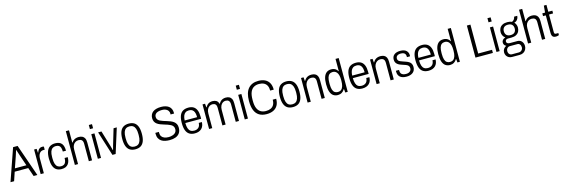

<svg xmlns="http://www.w3.org/2000/svg" viewBox="59 -2255 11650 3970"><g transform="rotate(-15 5884.0 -270.0)"><path d="M6 0 245 -686H342L581 0H501L436 -187H146L83 0ZM168 -253H414L336 -481Q333 -491 328 -506Q323 -521 317 -539Q311 -557 305 -576Q299 -595 294 -610H288Q283 -593 275.5 -569Q268 -545 260.5 -522Q253 -499 247 -481Z M652 0V-526H706L712 -443H718Q727 -470 740.5 -491Q754 -512 775.5 -525Q797 -538 827 -538Q838 -538 848 -536.5Q858 -535 863 -532V-466H834Q806 -466 785 -454.5Q764 -443 749.5 -422.5Q735 -402 727.5 -373.5Q720 -345 720 -310V0Z M1099 12Q1033 12 988.5 -17.5Q944 -47 921.5 -108.5Q899 -170 899 -263Q899 -358 922 -419Q945 -480 990.5 -509Q1036 -538 1103 -538Q1153 -538 1187.5 -524Q1222 -510 1243 -483.5Q1264 -457 1273.5 -418.5Q1283 -380 1283 -332H1215Q1215 -383 1204 -415.5Q1193 -448 1168 -463.5Q1143 -479 1101 -479Q1063 -479 1033.5 -460Q1004 -441 987.5 -397Q971 -353 971 -276V-249Q971 -178 986 -133Q1001 -88 1030.5 -67.5Q1060 -47 1101 -47Q1144 -47 1169 -64Q1194 -81 1205 -114.5Q1216 -148 1216 -194H1283Q1283 -154 1274 -116.5Q1265 -79 1243.5 -50Q1222 -21 1187 -4.5Q1152 12 1099 12Z M1384 0V-723H1452V-460H1459Q1477 -489 1499.5 -505.5Q1522 -522 1549.5 -530Q1577 -538 1608 -538Q1651 -538 1683.5 -523Q1716 -508 1734 -473.5Q1752 -439 1752 -380V0H1683V-371Q1683 -401 1676.5 -421Q1670 -441 1657.5 -453Q1645 -465 1626.5 -470.5Q1608 -476 1585 -476Q1551 -476 1520.5 -458Q1490 -440 1471 -403.5Q1452 -367 1452 -311V0Z M1876 -635V-723H1944V-635ZM1876 0V-526H1944V0Z M2188 0 2022 -526H2094L2182 -234Q2188 -218 2194.5 -193Q2201 -168 2208.5 -141.5Q2216 -115 2221 -94H2226Q2232 -111 2238.5 -137Q2245 -163 2252.5 -189Q2260 -215 2266 -234L2353 -526H2422L2257 0Z M2679 12Q2611 12 2564 -16.5Q2517 -45 2493 -106Q2469 -167 2469 -263Q2469 -360 2493 -420.5Q2517 -481 2564 -509.5Q2611 -538 2679 -538Q2748 -538 2794.5 -509.5Q2841 -481 2865 -420.5Q2889 -360 2889 -263Q2889 -167 2865 -106Q2841 -45 2794.5 -16.5Q2748 12 2679 12ZM2679 -47Q2725 -47 2755.5 -68Q2786 -89 2802 -134Q2818 -179 2818 -250V-276Q2818 -348 2802 -392.5Q2786 -437 2755.5 -458Q2725 -479 2679 -479Q2633 -479 2602.5 -458Q2572 -437 2556.5 -392.5Q2541 -348 2541 -276V-250Q2541 -179 2556.5 -134Q2572 -89 2602.5 -68Q2633 -47 2679 -47Z M3413 12Q3362 12 3316.5 2Q3271 -8 3236.5 -31Q3202 -54 3182 -93Q3162 -132 3162 -191Q3162 -197 3162.5 -201Q3163 -205 3163 -210H3239Q3239 -206 3238.5 -200Q3238 -194 3238 -188Q3238 -143 3259 -113Q3280 -83 3318.5 -68.5Q3357 -54 3409 -54Q3429 -54 3452.5 -57.5Q3476 -61 3499 -69.5Q3522 -78 3540.5 -92Q3559 -106 3570 -127.5Q3581 -149 3581 -180Q3581 -216 3564 -240Q3547 -264 3518.5 -279.5Q3490 -295 3454 -307Q3418 -319 3379.5 -330.5Q3341 -342 3305 -356Q3269 -370 3240 -390.5Q3211 -411 3194 -442.5Q3177 -474 3177 -519Q3177 -561 3192.5 -594.5Q3208 -628 3238 -651Q3268 -674 3312 -686Q3356 -698 3414 -698Q3463 -698 3504.5 -687Q3546 -676 3576.5 -653.5Q3607 -631 3624 -595Q3641 -559 3641 -509V-496H3566V-514Q3566 -551 3547.5 -577Q3529 -603 3496 -617.5Q3463 -632 3418 -632Q3364 -632 3327.5 -619.5Q3291 -607 3272.5 -583.5Q3254 -560 3254 -526Q3254 -493 3271 -470.5Q3288 -448 3317 -433Q3346 -418 3382 -406.5Q3418 -395 3456.5 -383.5Q3495 -372 3531 -357.5Q3567 -343 3596 -321.5Q3625 -300 3642 -268Q3659 -236 3659 -190Q3659 -119 3627.5 -74Q3596 -29 3540.5 -8.5Q3485 12 3413 12Z M3951 12Q3882 12 3835.5 -17Q3789 -46 3766 -107Q3743 -168 3743 -263Q3743 -360 3766.5 -420.5Q3790 -481 3837.5 -509.5Q3885 -538 3956 -538Q4021 -538 4064.5 -511.5Q4108 -485 4130.5 -430.5Q4153 -376 4153 -293V-246H3814Q3815 -176 3830 -131.5Q3845 -87 3875.5 -66.5Q3906 -46 3952 -46Q3984 -46 4008 -55.5Q4032 -65 4048.5 -81.5Q4065 -98 4073.5 -122.5Q4082 -147 4083 -177H4150Q4149 -136 4136.5 -101Q4124 -66 4099 -41Q4074 -16 4037 -2Q4000 12 3951 12ZM3815 -300H4081Q4081 -349 4072.5 -383Q4064 -417 4047.5 -438.5Q4031 -460 4007.5 -470Q3984 -480 3953 -480Q3907 -480 3877.5 -459.5Q3848 -439 3832.5 -399Q3817 -359 3815 -300Z M4257 0V-526H4311L4318 -447H4324Q4343 -481 4365.5 -501Q4388 -521 4415.5 -529.5Q4443 -538 4474 -538Q4521 -538 4554.5 -517.5Q4588 -497 4601 -447H4608Q4625 -481 4648 -500.5Q4671 -520 4698.5 -529Q4726 -538 4756 -538Q4799 -538 4830 -523.5Q4861 -509 4879 -474.5Q4897 -440 4897 -382V0H4828V-372Q4828 -401 4821.5 -421Q4815 -441 4803 -453Q4791 -465 4774 -470.5Q4757 -476 4736 -476Q4702 -476 4674 -457Q4646 -438 4628.5 -401.5Q4611 -365 4611 -311V0H4542V-372Q4542 -401 4536 -421Q4530 -441 4518.5 -453Q4507 -465 4490 -470.5Q4473 -476 4453 -476Q4419 -476 4390 -457Q4361 -438 4343 -401.5Q4325 -365 4325 -311V0Z M5021 -635V-723H5089V-635ZM5021 0V-526H5089V0Z M5490 12Q5395 12 5331 -27Q5267 -66 5235 -144.5Q5203 -223 5203 -343Q5203 -523 5279.5 -610.5Q5356 -698 5495 -698Q5576 -698 5635 -670Q5694 -642 5726.5 -585Q5759 -528 5759 -440H5683Q5683 -505 5661 -547Q5639 -589 5596.5 -610.5Q5554 -632 5493 -632Q5428 -632 5380 -603.5Q5332 -575 5306.5 -513.5Q5281 -452 5281 -353V-326Q5281 -230 5306.5 -170Q5332 -110 5379 -82Q5426 -54 5491 -54Q5552 -54 5595.5 -74.5Q5639 -95 5662 -137.5Q5685 -180 5685 -245H5759Q5759 -157 5725 -100Q5691 -43 5630.5 -15.5Q5570 12 5490 12Z M6052 12Q5984 12 5937 -16.5Q5890 -45 5866 -106Q5842 -167 5842 -263Q5842 -360 5866 -420.5Q5890 -481 5937 -509.5Q5984 -538 6052 -538Q6121 -538 6167.5 -509.5Q6214 -481 6238 -420.5Q6262 -360 6262 -263Q6262 -167 6238 -106Q6214 -45 6167.5 -16.5Q6121 12 6052 12ZM6052 -47Q6098 -47 6128.5 -68Q6159 -89 6175 -134Q6191 -179 6191 -250V-276Q6191 -348 6175 -392.5Q6159 -437 6128.5 -458Q6098 -479 6052 -479Q6006 -479 5975.5 -458Q5945 -437 5929.5 -392.5Q5914 -348 5914 -276V-250Q5914 -179 5929.5 -134Q5945 -89 5975.5 -68Q6006 -47 6052 -47Z M6366 0V-526H6420L6427 -447H6433Q6452 -481 6476 -501Q6500 -521 6528.5 -529.5Q6557 -538 6589 -538Q6633 -538 6665.5 -523Q6698 -508 6716 -473.5Q6734 -439 6734 -380V0H6665V-371Q6665 -401 6658.5 -421Q6652 -441 6639.5 -453Q6627 -465 6608.5 -470.5Q6590 -476 6567 -476Q6533 -476 6502.5 -457Q6472 -438 6453 -401.5Q6434 -365 6434 -311V0Z M7014 12Q6957 12 6916.5 -16Q6876 -44 6854.5 -105Q6833 -166 6833 -267Q6833 -362 6854.5 -421.5Q6876 -481 6916 -509.5Q6956 -538 7013 -538Q7043 -538 7069 -530Q7095 -522 7115.5 -505Q7136 -488 7151 -461H7157V-723H7225V0H7172L7165 -74H7158Q7137 -34 7099.5 -11Q7062 12 7014 12ZM7027 -49Q7074 -49 7102 -73Q7130 -97 7143.5 -142.5Q7157 -188 7157 -253V-273Q7157 -332 7146.5 -371.5Q7136 -411 7118 -434Q7100 -457 7077.5 -467Q7055 -477 7030 -477Q6988 -477 6960 -456Q6932 -435 6918.5 -391Q6905 -347 6905 -275V-250Q6905 -178 6919 -133.5Q6933 -89 6960.5 -69Q6988 -49 7027 -49Z M7537 12Q7468 12 7421.5 -17Q7375 -46 7352 -107Q7329 -168 7329 -263Q7329 -360 7352.5 -420.5Q7376 -481 7423.5 -509.5Q7471 -538 7542 -538Q7607 -538 7650.5 -511.5Q7694 -485 7716.5 -430.5Q7739 -376 7739 -293V-246H7400Q7401 -176 7416 -131.5Q7431 -87 7461.5 -66.5Q7492 -46 7538 -46Q7570 -46 7594 -55.5Q7618 -65 7634.5 -81.5Q7651 -98 7659.5 -122.5Q7668 -147 7669 -177H7736Q7735 -136 7722.5 -101Q7710 -66 7685 -41Q7660 -16 7623 -2Q7586 12 7537 12ZM7401 -300H7667Q7667 -349 7658.5 -383Q7650 -417 7633.5 -438.5Q7617 -460 7593.5 -470Q7570 -480 7539 -480Q7493 -480 7463.5 -459.5Q7434 -439 7418.5 -399Q7403 -359 7401 -300Z M7843 0V-526H7897L7904 -447H7910Q7929 -481 7953 -501Q7977 -521 8005.5 -529.5Q8034 -538 8066 -538Q8110 -538 8142.5 -523Q8175 -508 8193 -473.5Q8211 -439 8211 -380V0H8142V-371Q8142 -401 8135.5 -421Q8129 -441 8116.5 -453Q8104 -465 8085.5 -470.5Q8067 -476 8044 -476Q8010 -476 7979.5 -457Q7949 -438 7930 -401.5Q7911 -365 7911 -311V0Z M8485 12Q8437 12 8402 1.5Q8367 -9 8344 -29.5Q8321 -50 8310 -78.5Q8299 -107 8299 -144Q8299 -149 8299 -154Q8299 -159 8300 -163H8367Q8367 -158 8367 -153.5Q8367 -149 8367 -145Q8367 -109 8381.5 -87Q8396 -65 8423.5 -55Q8451 -45 8488 -45Q8522 -45 8547.5 -56Q8573 -67 8587 -88Q8601 -109 8601 -139Q8601 -174 8581.5 -193.5Q8562 -213 8531.5 -224Q8501 -235 8468 -246Q8439 -255 8412 -266Q8385 -277 8363 -294Q8341 -311 8328 -336Q8315 -361 8315 -398Q8315 -431 8327 -457Q8339 -483 8361.5 -501Q8384 -519 8416.5 -528.5Q8449 -538 8490 -538Q8536 -538 8568 -527.5Q8600 -517 8620.5 -497.5Q8641 -478 8651 -453.5Q8661 -429 8661 -400Q8661 -395 8660.5 -388.5Q8660 -382 8659 -376H8593V-395Q8593 -419 8583.5 -438Q8574 -457 8551 -469Q8528 -481 8488 -481Q8461 -481 8441.5 -475Q8422 -469 8409 -458.5Q8396 -448 8390 -433.5Q8384 -419 8384 -401Q8384 -371 8400 -355Q8416 -339 8442 -329Q8468 -319 8498 -308Q8528 -298 8558.5 -287Q8589 -276 8614.5 -259.5Q8640 -243 8656 -216Q8672 -189 8672 -147Q8672 -107 8658 -77Q8644 -47 8619 -27.5Q8594 -8 8560 2Q8526 12 8485 12Z M8954 12Q8885 12 8838.5 -17Q8792 -46 8769 -107Q8746 -168 8746 -263Q8746 -360 8769.5 -420.5Q8793 -481 8840.5 -509.5Q8888 -538 8959 -538Q9024 -538 9067.5 -511.5Q9111 -485 9133.5 -430.5Q9156 -376 9156 -293V-246H8817Q8818 -176 8833 -131.5Q8848 -87 8878.5 -66.5Q8909 -46 8955 -46Q8987 -46 9011 -55.5Q9035 -65 9051.5 -81.5Q9068 -98 9076.5 -122.5Q9085 -147 9086 -177H9153Q9152 -136 9139.5 -101Q9127 -66 9102 -41Q9077 -16 9040 -2Q9003 12 8954 12ZM8818 -300H9084Q9084 -349 9075.5 -383Q9067 -417 9050.5 -438.5Q9034 -460 9010.5 -470Q8987 -480 8956 -480Q8910 -480 8880.5 -459.5Q8851 -439 8835.5 -399Q8820 -359 8818 -300Z M9415 12Q9358 12 9317.5 -16Q9277 -44 9255.5 -105Q9234 -166 9234 -267Q9234 -362 9255.5 -421.5Q9277 -481 9317 -509.5Q9357 -538 9414 -538Q9444 -538 9470 -530Q9496 -522 9516.5 -505Q9537 -488 9552 -461H9558V-723H9626V0H9573L9566 -74H9559Q9538 -34 9500.5 -11Q9463 12 9415 12ZM9428 -49Q9475 -49 9503 -73Q9531 -97 9544.5 -142.5Q9558 -188 9558 -253V-273Q9558 -332 9547.5 -371.5Q9537 -411 9519 -434Q9501 -457 9478.5 -467Q9456 -477 9431 -477Q9389 -477 9361 -456Q9333 -435 9319.5 -391Q9306 -347 9306 -275V-250Q9306 -178 9320 -133.5Q9334 -89 9361.5 -69Q9389 -49 9428 -49Z M9959 0V-686H10035V-67H10332V0Z M10409 -635V-723H10477V-635ZM10409 0V-526H10477V0Z M10693 183Q10655 183 10624.5 166.5Q10594 150 10576 119.5Q10558 89 10558 51Q10558 8 10580 -23.5Q10602 -55 10638 -71Q10611 -82 10597.5 -104.5Q10584 -127 10584 -152Q10584 -186 10606.5 -210Q10629 -234 10664 -242Q10632 -264 10614.5 -298.5Q10597 -333 10597 -372Q10597 -419 10617 -456.5Q10637 -494 10678.5 -516Q10720 -538 10782 -538Q10811 -538 10836 -533Q10861 -528 10880 -518Q10910 -530 10927.5 -554Q10945 -578 10950 -611H11017Q11016 -582 11004 -556.5Q10992 -531 10971.5 -513Q10951 -495 10922 -490Q10945 -466 10956.5 -436Q10968 -406 10968 -373Q10968 -326 10948 -288.5Q10928 -251 10887.5 -229Q10847 -207 10784 -207H10715Q10688 -207 10670.5 -195Q10653 -183 10653 -156Q10653 -132 10672.5 -119Q10692 -106 10721 -106H10886Q10943 -106 10977 -66.5Q11011 -27 11011 32Q11011 74 10992 108.5Q10973 143 10938.5 163Q10904 183 10857 183ZM10708 129H10854Q10879 129 10898.5 117Q10918 105 10929.5 85.5Q10941 66 10941 42Q10941 3 10921 -21Q10901 -45 10868 -45H10708Q10674 -45 10651 -19.5Q10628 6 10628 42Q10628 81 10650.5 105Q10673 129 10708 129ZM10782 -261Q10841 -261 10870 -290.5Q10899 -320 10899 -372Q10899 -425 10870 -454.5Q10841 -484 10782 -484Q10725 -484 10695.5 -454.5Q10666 -425 10666 -372Q10666 -339 10679 -314Q10692 -289 10718 -275Q10744 -261 10782 -261Z M11085 0V-723H11153V-460H11160Q11178 -489 11200.5 -505.5Q11223 -522 11250.5 -530Q11278 -538 11309 -538Q11352 -538 11384.5 -523Q11417 -508 11435 -473.5Q11453 -439 11453 -380V0H11384V-371Q11384 -401 11377.5 -421Q11371 -441 11358.5 -453Q11346 -465 11327.5 -470.5Q11309 -476 11286 -476Q11252 -476 11221.5 -458Q11191 -440 11172 -403.5Q11153 -367 11153 -311V0Z M11678 11Q11643 11 11623.5 -2.5Q11604 -16 11597 -40Q11590 -64 11590 -94V-467H11531V-526H11590L11603 -673H11659V-526H11746V-467H11659V-98Q11659 -71 11666 -59Q11673 -47 11695 -47H11746V-3Q11737 1 11725 4.5Q11713 8 11700.5 9.5Q11688 11 11678 11Z"/></g></svg>

Font: Archivo SemiCondensed Light
Style: Regular
Weight: 300
Width: 4
Designer: Hector Gatti
Foundry: Omnibus-Type
Version: Version 2.001